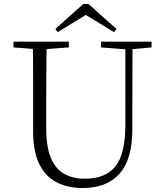

<svg xmlns="http://www.w3.org/2000/svg" viewBox="-20 -933 828 968"><path d="M426 -913 567 -787 555 -771 389 -872H436L271 -771L259 -787L400 -913ZM397 15Q322 15 265.5 -14Q209 -43 178 -106Q147 -169 147 -271V-387Q147 -472 147 -556Q147 -640 145 -723H215Q214 -641 213.5 -557Q213 -473 213 -387V-286Q213 -193 236.5 -137Q260 -81 304 -56.5Q348 -32 407 -32Q513 -32 562.5 -95Q612 -158 612 -303V-723H648L647 -278Q647 -130 583 -57.5Q519 15 397 15ZM48 -694V-723H327V-694L194 -684H175ZM489 -694V-723H744V-694L636 -684H618Z"/></svg>

Font: Noto Serif JP
Style: Regular
Weight: 200
Designer: Ryoko NISHIZUKA 西塚涼子 (kana & ideographs); Frank Grießhammer (Latin, Greek & Cyrillic); Wenlong ZHANG 张文龙 (bopomofo); San
Foundry: Adobe
Version: Version 2.001;hotconv 1.1.0;makeotfexe 2.6.0